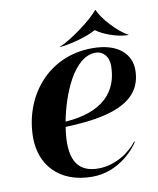

<svg xmlns="http://www.w3.org/2000/svg" viewBox="-87 -842 758 922"><g transform="rotate(-10 292.0 -381.0)"><path d="M40.5 -219C41.5 -93 123.5 12 289.5 12C426.5 12 508.5 -99 518.5 -118L515.5 -120C482.5 -76 411.5 -22 324.5 -22C232.5 -22 197.5 -76 196.5 -167C196.5 -188 198.5 -216 203.5 -246C400.5 -253 580.5 -289 580.5 -458C580.5 -534 521.5 -596 394.5 -596C175.5 -596 39.5 -419 40.5 -219ZM207.5 -271C232.5 -402 300.5 -572 406.5 -572C441.5 -572 469.5 -544 469.5 -498C469.5 -370 388.5 -283 207.5 -271ZM422.5 -679H420.5C380.5 -656 302.5 -634 243.5 -628L242.5 -629C300.5 -653 402.5 -728 440.5 -774H442.5C460.5 -728 530.5 -653 578.5 -629L575.5 -628C518.5 -629 452.5 -656 422.5 -679Z"/></g></svg>

Font: Beautique Display Medium
Style: Bold
Weight: 900
Italic angle: -12°
Designer: Nhat-Quang Ngo
Version: Version 1.100;Glyphs 3.2.3 (3260)